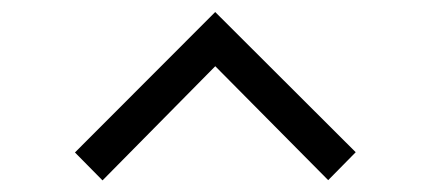

<svg xmlns="http://www.w3.org/2000/svg" viewBox="-20 -756 710 321"><path d="M105.3 -501.1 339.8 -735.9 574.7 -501.5 528.7 -454.8 339.9 -645.3 151.4 -454.4Z"/></svg>

Font: Hauora
Style: Regular
Weight: 400
Designer: Wayne Shih
Foundry: WCYS
Version: Version 1.001